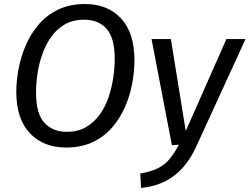

<svg xmlns="http://www.w3.org/2000/svg" viewBox="-20 -721 1240 954"><path d="M402 -701Q515 -701 581.5 -629.5Q648 -558 648 -421Q648 -366 637 -306.5Q626 -247 601.5 -190.5Q577 -134 537.5 -88Q498 -42 441 -15Q384 12 308 12Q196 12 128.5 -59Q61 -130 61 -265Q61 -318 72 -377.5Q83 -437 107.5 -494.5Q132 -552 171.5 -598.5Q211 -645 268.5 -673Q326 -701 402 -701ZM398 -623Q342 -623 301.5 -599.5Q261 -576 233.5 -536.5Q206 -497 189.5 -449.5Q173 -402 166 -353Q159 -304 159 -262Q159 -156 200.5 -111Q242 -66 311 -66Q368 -66 408.5 -90Q449 -114 476.5 -153Q504 -192 520 -240Q536 -288 543 -337Q550 -386 550 -428Q550 -532 510 -577.5Q470 -623 398 -623ZM1105 -527H1200L956 5Q931 61 894.5 105Q858 149 806 177Q754 205 681 213L677 141Q731 132 765.5 114.5Q800 97 823.5 68Q847 39 869 -2L834 0L733 -527H829L903 -70Z"/></svg>

Font: Fira Sans Variable
Style: Italic
Weight: 397
Italic angle: -8°
Designer: Carrois Corporate & Edenspiekermann AG
Foundry: Carrois Corporate GbR & Edenspiekermann AG
Version: Version 4.202